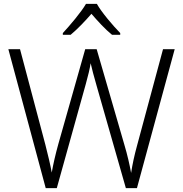

<svg xmlns="http://www.w3.org/2000/svg" viewBox="-20 -967 940 987"><path d="M478 -947H422C397 -904 340 -837 303 -797V-788H343C379 -818 418 -859 450 -896C482 -859 520 -817 556 -788H598V-797C560 -836 502 -904 478 -947ZM878 -714H818L686 -224C670 -166 661 -123 654 -78C646 -121 636 -167 619 -224L477 -714H418L280 -227C265 -173 254 -125 246 -80C238 -124 227 -169 213 -224L83 -714H23L215 0H272L421 -535C433 -577 442 -616 446 -642C452 -615 463 -573 477 -525L627 0H684Z"/></svg>

Font: Noto Sans Myanmar UI Light
Style: Regular
Weight: 300
Designer: Monotype Design Team
Foundry: Monotype Imaging Inc.
Version: Version 2.103